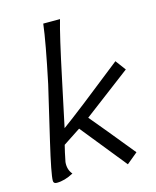

<svg xmlns="http://www.w3.org/2000/svg" viewBox="-100 -694 628 775"><g transform="rotate(-15 214.5 -306.5)"><path d="M397 -403 429 -360 232 -211Q276 -159 384 -26L338 12L185 -178L112 -130Q105 -103 97 -62Q94 -31 112 -10Q75 10 42 10Q28 10 28 -2Q28 -30 58 -158Q88 -284 111 -384Q146 -550 155 -625H225Q207 -564 170 -388L129 -195Q197 -244 397 -403Z"/></g></svg>

Font: GFS Neohellenic Rg
Style: Italic
Weight: 400
Italic angle: -12°
Designer: Takis Katsoulidis and George D. Matthiopoulos
Foundry: Takis Katsoulidis and George D. Matthiopoulos
Version: Version 1.0